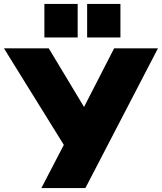

<svg xmlns="http://www.w3.org/2000/svg" viewBox="-57 -949 817 969"><path d="M382.8 -759.8V-929.2H550.8V-759.8ZM167 -759.8V-929.2H335V-759.8ZM151.9 0 265.1 -217.8 -37.1 -705.1H189L367.2 -409.2L519 -705.1H740.2L374 0Z"/></svg>

Font: Mulish ExtraBlack
Style: Regular
Weight: 1000
Designer: Vernon Adams
Foundry: Vernon Adams
Version: Version 3.603; ttfautohint (v1.8.3)